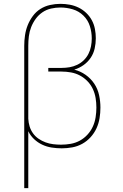

<svg xmlns="http://www.w3.org/2000/svg" viewBox="-20 -763 640 998"><path d="M106 215V-525Q106 -552 110 -579.5Q114 -607 124 -632Q134 -657 150.5 -679.5Q167 -702 190 -716.5Q213 -731 240 -737Q267 -743 294 -743Q319 -743 343 -738.5Q367 -734 388.5 -723.5Q410 -713 428 -696Q446 -679 457.5 -657.5Q469 -636 473.5 -612Q478 -588 478 -564Q478 -537 472 -510.5Q466 -484 451 -462Q436 -440 414 -424.5Q392 -409 366 -401Q398 -393 425 -374Q452 -355 470 -328Q488 -301 495 -268.5Q502 -236 502 -204Q502 -176 497.5 -148.5Q493 -121 481.5 -96Q470 -71 451 -50Q432 -29 407.5 -15.5Q383 -2 355.5 3Q328 8 301 8Q275 8 249 4Q223 0 199.5 -11Q176 -22 157 -40Q138 -58 127 -81V215ZM297 -11Q323 -11 348 -15.5Q373 -20 395 -32Q417 -44 434.5 -63Q452 -82 462.5 -105Q473 -128 477 -153.5Q481 -179 481 -204Q481 -229 477 -253.5Q473 -278 462.5 -300.5Q452 -323 434.5 -341Q417 -359 395.5 -370.5Q374 -382 349.5 -386.5Q325 -391 300 -391H231V-410H300Q321 -410 341.5 -413.5Q362 -417 381 -426Q400 -435 415 -449.5Q430 -464 439.5 -482.5Q449 -501 453 -522Q457 -543 457 -563Q457 -596 447 -627.5Q437 -659 413.5 -682Q390 -705 358.5 -714.5Q327 -724 294 -724Q270 -724 245.5 -718.5Q221 -713 200.5 -699Q180 -685 165.5 -665Q151 -645 142 -622Q133 -599 130 -574.5Q127 -550 127 -525V-146Q128 -125 134 -105.5Q140 -86 152 -69.5Q164 -53 181 -41.5Q198 -30 217 -23Q236 -16 256.5 -13.5Q277 -11 297 -11Z"/></svg>

Font: Iosevka Etoile Thin
Style: Regular
Weight: 100
Designer: Belleve Invis
Foundry: Belleve Invis
Version: Version 22.1.2; ttfautohint (v1.8.4)